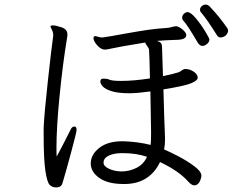

<svg xmlns="http://www.w3.org/2000/svg" viewBox="-20 -813 1040 840"><path d="M377 -98V-99Q378 -138 415 -166.5Q452 -195 515 -195H520Q583 -193 639 -179Q641 -196 641 -232L638 -413Q579 -405 547 -405Q497 -405 468.5 -414Q440 -423 429.5 -435Q419 -447 419 -456Q419 -462 422 -466Q425 -469 433 -469Q449 -469 457 -465Q469 -459 509 -459Q566 -459 636 -470Q634 -572 632 -597Q631 -602 623.5 -612Q616 -622 615 -627Q608 -626 515 -610L469 -601Q464 -600 454.5 -598Q445 -596 439 -596Q422 -596 405.5 -614.5Q389 -633 389 -646Q389 -653 393 -654L397 -655Q400 -655 409.5 -652Q419 -649 427 -649L435 -650Q464 -654 528 -666Q590 -677 628 -682.5Q666 -688 712 -691Q719 -691 730.5 -694.5Q742 -698 749 -698H752Q762 -697 776 -686Q790 -675 794 -665L795 -660Q795 -641 760 -639Q697 -637 667 -634Q680 -630 684.5 -624Q689 -618 689 -604L693 -480Q745 -491 762 -497Q767 -499 774.5 -504.5Q782 -510 788 -511H792Q809 -511 825 -501Q841 -491 844 -479L845 -473Q845 -461 817 -449Q789 -437 695 -422Q699 -272 701 -236L702 -205Q702 -179 698 -159Q718 -151 757 -131Q796 -111 828.5 -87Q861 -63 861 -45Q861 -35 855 -21Q846 -2 830 -2Q819 -2 804 -18Q763 -65 680 -104Q659 -59 621 -34Q583 -9 529 -8H520Q452 -8 414.5 -34.5Q377 -61 377 -98ZM315 -244Q315 -235 290.5 -144Q266 -53 254 -14Q249 7 226 7Q208 7 197 -4.5Q186 -16 178.5 -66Q171 -116 171 -222V-255Q174 -320 190 -464.5Q206 -609 212 -650Q213 -653 213 -658Q213 -665 212 -669Q211 -675 206 -685Q201 -695 201 -697V-698Q202 -702 210 -702Q224 -702 249.5 -693.5Q275 -685 275 -662Q275 -655 273 -645Q255 -537 241 -397Q227 -257 227 -166Q227 -139 228 -128Q252 -172 289 -246Q295 -259 304 -259H308Q315 -258 315 -244ZM623 -127Q577 -143 518 -143H514Q478 -143 455.5 -132Q433 -121 433 -101Q433 -86 456 -75Q479 -64 509 -63H512Q547 -63 578 -79Q609 -95 623 -127ZM866 -612Q855 -612 846 -625Q800 -704 781 -724Q777 -728 777 -736Q777 -745 784.5 -752.5Q792 -760 801 -760Q814 -760 836 -734Q858 -708 877 -677Q896 -646 896 -640Q896 -629 885.5 -620.5Q875 -612 866 -612ZM945 -649Q935 -649 929 -659Q886 -728 861 -757Q855 -763 855 -771Q855 -779 862.5 -786Q870 -793 880 -793Q889 -793 898 -784Q940 -740 975 -689Q978 -683 978 -678Q978 -670 968 -658Q956 -649 945 -649Z"/></svg>

Font: Fusion Kai T
Style: Regular
Weight: 400
Designer: Fontworks Inc.
Version: Version 24.134;May 13, 2024